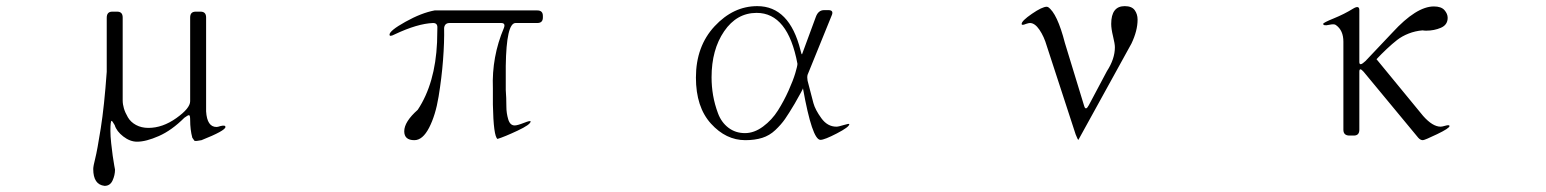

<svg xmlns="http://www.w3.org/2000/svg" viewBox="-20 -444 5040 626"><path d="M340 -17Q340 0 342.5 23Q345 46 347.5 64Q350 82 352.5 95.5Q355 109 355 109Q355 127 347 144.5Q339 162 321 162Q284 158 284 107Q284 98 290.5 72.5Q297 47 308.5 -25.5Q320 -98 328 -210V-386Q328 -406 346 -406H362Q380 -406 380 -387V-117Q380 -104 384 -90.5Q388 -77 397 -61.5Q406 -46 423.5 -36.5Q441 -27 464 -27Q510 -27 555 -59Q600 -91 600 -114V-387Q600 -406 618 -406H634Q652 -406 652 -387V-81Q655 -30 686 -30Q690 -30 699 -33Q715 -37 715 -30Q715 -18 637 13Q618 17 614 15Q610 10 607 5Q600 -21 600 -53Q600 -68 596.5 -68.5Q593 -69 581 -60Q540 -19 498 -0.5Q456 18 427 18Q404 18 382 1Q360 -16 354 -36Q346 -50 344 -50Q340 -50 340 -17Z M1331 13Q1298 13 1298 -16Q1298 -47 1342 -86Q1399 -172 1405 -306L1406 -353Q1407 -369 1392 -369Q1341 -367 1267 -332Q1250 -323 1250 -331Q1250 -344 1302 -373Q1354 -402 1397 -410H1732Q1750 -410 1750 -392V-387Q1750 -369 1732 -369H1661Q1631 -369 1629 -229V-151Q1631 -125 1631 -96Q1631 -75 1637 -55Q1643 -35 1658 -35Q1667 -35 1688.5 -43.5Q1710 -52 1710 -48Q1710 -38 1667.5 -18Q1625 2 1602 9Q1589 0 1587 -103V-156Q1583 -259 1623 -353Q1629 -369 1614 -369H1446Q1430 -369 1428 -353Q1429 -307 1424.5 -248.5Q1420 -190 1410 -129Q1400 -68 1379 -27.5Q1358 13 1331 13Z M2749 -39Q2749 -30 2708.5 -9Q2668 12 2655 12Q2628 12 2598 -156Q2599 -155 2571 -106Q2552 -74 2539.5 -56Q2527 -38 2508 -20Q2489 -2 2465 5.5Q2441 13 2410 13Q2347 13 2298 -41Q2249 -95 2249 -191Q2249 -293 2310 -358.5Q2371 -424 2449 -424Q2554 -424 2590 -280Q2593 -266 2595 -267L2640 -389Q2648 -411 2667 -411H2681Q2700 -411 2691 -392L2613 -200Q2611 -192 2613 -181L2632 -108Q2638 -86 2658 -58.5Q2678 -31 2707 -31Q2714 -31 2731.5 -36.5Q2749 -42 2749 -39ZM2300 -192Q2300 -162 2305 -133Q2310 -104 2321 -74.5Q2332 -45 2355 -27.5Q2378 -10 2409 -10Q2439 -10 2468 -31.5Q2497 -53 2516.5 -84Q2536 -115 2551 -148.5Q2566 -182 2573 -205.5Q2580 -229 2580 -236Q2549 -402 2447 -402Q2382 -402 2341 -342Q2300 -282 2300 -192Z M3647 -424Q3670 -424 3679.5 -411Q3689 -398 3689 -380Q3689 -344 3669 -302L3496 12Q3494 12 3487 -6L3393 -294Q3384 -325 3369 -347Q3354 -369 3338 -369Q3334 -369 3325 -366Q3311 -360 3311 -366Q3311 -376 3344.5 -399Q3378 -422 3393 -422Q3395 -422 3397 -421Q3427 -401 3452 -304L3515 -98Q3520 -82 3530 -101L3589 -212Q3615 -252 3615 -290Q3615 -301 3609 -325.5Q3603 -350 3603 -366Q3603 -424 3647 -424Z M4677 -31Q4682 -31 4692 -34Q4706 -38 4706 -33Q4706 -26 4665.5 -6.5Q4625 13 4619 13Q4611 13 4604 5L4426 -210Q4412 -226 4412 -210V-21Q4412 -2 4394 -2H4380Q4360 -2 4360 -21V-308Q4360 -345 4336 -362Q4331 -367 4313 -363Q4295 -359 4294 -366Q4294 -370 4328.5 -384Q4363 -398 4392 -416Q4412 -428 4412 -411V-242Q4412 -226 4432 -245L4520 -338Q4598 -423 4655 -423Q4679 -423 4689.5 -411Q4700 -399 4700 -386Q4700 -363 4678 -353.5Q4656 -344 4630 -344Q4624 -344 4618 -345Q4594 -343 4572.5 -334.5Q4551 -326 4535 -313.5Q4519 -301 4501.5 -284.5Q4484 -268 4468 -251L4620 -66Q4651 -31 4677 -31Z"/></svg>

Font: cwTeXMing
Style: Medium
Weight: 500
Version: Version 1.17